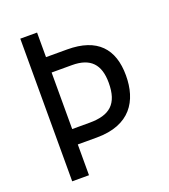

<svg xmlns="http://www.w3.org/2000/svg" viewBox="-132 -809 794 903"><g transform="rotate(-20 265.0 -357.0)"><path d="M74 0H158V-154H253C421 -154 482 -255 482 -382C482 -515 414 -591 264 -591H158V-714H74ZM245 -231H158V-514H260C352 -514 394 -469 394 -377C394 -271 346 -231 245 -231Z"/></g></svg>

Font: Noto Sans Mono Condensed
Style: Regular
Weight: 400
Width: 3
Designer: Monotype Design Team
Foundry: Monotype Imaging Inc.
Version: Version 2.014